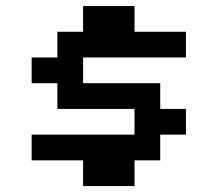

<svg xmlns="http://www.w3.org/2000/svg" viewBox="-20 -628 734 648"><path d="M86.8 -86.8V-173.6H434V-260.4H173.6V-347.2H86.8V-434H173.6V-520.8H260.4V-607.6H434V-520.8H607.6V-434H260.4V-347.2H520.8V-260.4H607.6V-173.6H520.8V-86.8H434V0H260.4V-86.8Z"/></svg>

Font: 8-bit Operator+ 8
Style: Bold
Weight: 700
Designer: GrandChaos9000
Version: Version 1.3.0 - August 1, 2014